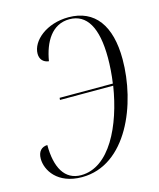

<svg xmlns="http://www.w3.org/2000/svg" viewBox="-111 -803 740 892"><g transform="rotate(-15 259.5 -357.0)"><path d="M173 10C388 10 496 -256 496 -471C496 -632 430 -724 303 -724C197 -724 121 -659 121 -597C121 -570 137 -553 163 -550C178 -640 221 -714 305 -714C388 -714 432 -641 432 -495C432 -458 429 -414 423 -373H167L166 -363H422C393 -178 308 0 171 0C92 0 55 -68 55 -176C27 -175 9 -157 9 -122C9 -67 55 10 173 10Z"/></g></svg>

Font: Noto Serif Display Condensed Light
Style: Italic
Weight: 300
Width: 3
Italic angle: -12°
Designer: Monotype Design Team
Foundry: Monotype Imaging Inc.
Version: Version 2.009